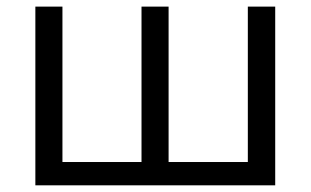

<svg xmlns="http://www.w3.org/2000/svg" viewBox="-20 -555 930 575"><path d="M484.9 -69.8H722.2V-535.2H804.2V0H85.9V-535.2H167V-69.8H403.8V-535.2H484.9Z"/></svg>

Font: Zoram GWebM
Style: Regular
Weight: 400
Foundry: Ascender Corporation
Version: Version 1.000